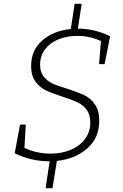

<svg xmlns="http://www.w3.org/2000/svg" viewBox="-20 -845 643 1006"><path d="M528 -509H499L509 -630Q450 -657 385 -657Q331 -657 286.5 -639Q242 -621 216 -586.5Q190 -552 190 -506Q190 -467 209 -443.5Q228 -420 256 -407Q284 -394 332 -380Q388 -362 421 -346.5Q454 -331 477 -298.5Q500 -266 500 -212Q500 -122 437 -67Q374 -12 278 -2L255 141H219L240 0H237Q143 0 57 -42L85 -192H115L108 -70Q173 -40 245 -40Q302 -40 349.5 -59.5Q397 -79 425 -116Q453 -153 453 -203Q453 -245 433.5 -270.5Q414 -296 385 -309.5Q356 -323 306 -339Q253 -356 220.5 -371.5Q188 -387 165.5 -418Q143 -449 143 -499Q143 -582 201.5 -633Q260 -684 351 -693L371 -825H408L388 -695Q475 -695 557 -655Z"/></svg>

Font: Bitter Pro Light
Style: Italic
Weight: 300
Italic angle: -9°
Designer: Sol Matas, and Bitter project Authors
Foundry: Sol Matas
Version: Version 1.010